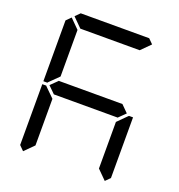

<svg xmlns="http://www.w3.org/2000/svg" viewBox="-164 -1136 1145 1228"><g transform="rotate(20 408.0 -522.5)"><path d="M130 -45 99 -76V-490H126L130 -485L192 -424V-107ZM130 -515 126 -510H99V-924L130 -955L192 -893V-576ZM144 -969 175 -1000H641L672 -969L610 -907H206ZM671 -499 624 -453V-454H192V-453L144 -500L192 -547V-546H624ZM685 -485 690 -489H717V-76L686 -45L624 -107V-424Z"/></g></svg>

Font: DSEG7 Classic
Style: Regular
Weight: 400
Designer: Keshikan(Twitter:@keshinomi_88pro)
Version: Version 0.46